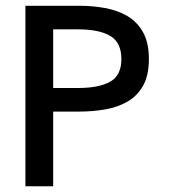

<svg xmlns="http://www.w3.org/2000/svg" viewBox="-20 -648 590 668"><path d="M402.3 -442.4Q402.3 -385.7 363.3 -363.8Q324.2 -341.8 251 -341.8H165V-545.9H251Q325.2 -545.9 363.8 -522.9Q402.3 -500 402.3 -442.4ZM498 -442.4Q498 -500 477.5 -536.1Q457 -572.3 422.9 -592.3Q388.7 -612.3 345.2 -620.1Q301.8 -627.9 256.8 -627.9H68.4V0H165V-259.8H256.8Q301.8 -259.8 344.7 -267.1Q387.7 -274.4 421.9 -293.5Q456.1 -312.5 477.1 -348.6Q498 -384.8 498 -442.4Z"/></svg>

Font: Namkio Khamti Book
Style: Regular
Weight: 500
Designer: Debbi Hosken
Foundry: SIL International
Version: Version 3.917